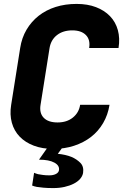

<svg xmlns="http://www.w3.org/2000/svg" viewBox="-20 -750 640 980"><path d="M371 -730Q427 -730 470 -713.5Q513 -697 541.5 -667.5Q570 -638 581.5 -596.5Q593 -555 585 -505H435Q442 -547 418.5 -571Q395 -595 349 -595Q302 -595 271 -571Q240 -547 233 -505L187 -215Q180 -173 203 -149Q226 -125 274 -125Q321 -125 352 -150Q383 -175 389 -215H539Q531 -164 506.5 -122Q482 -80 444.5 -51Q407 -22 358 -6Q309 10 252 10Q196 10 152.5 -6.5Q109 -23 80.5 -52.5Q52 -82 40.5 -123.5Q29 -165 37 -215L83 -505Q91 -557 115.5 -598.5Q140 -640 177.5 -669.5Q215 -699 264 -714.5Q313 -730 371 -730ZM243 -26H320L275 35Q315 39 345 51Q371 62 390 81Q409 100 404 133Q401 149 389 163Q377 177 356.5 187.5Q336 198 309.5 204Q283 210 252 210Q222 210 201.5 208Q181 206 168 204Q153 201 144 197L154 132Q163 136 174 139Q185 141 199 143Q213 145 232 145Q252 145 265.5 138Q279 131 281 119Q285 95 257.5 80Q230 65 179 65Z"/></svg>

Font: JetBrains Mono ExtraBold
Style: Italic
Weight: 800
Designer: Philipp Nurullin, Konstantin Bulenkov
Foundry: JetBrains
Version: Version 1.000; ttfautohint (v1.8.3)